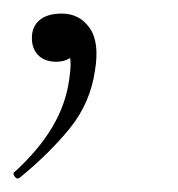

<svg xmlns="http://www.w3.org/2000/svg" viewBox="-21 -83 263 283"><path d="M8 179Q4 182 0.5 177Q-3 172 1 170Q36 138 56 104.5Q76 71 81 34Q85 9 81 -3.5Q77 -16 69 -20L96 -27Q97 -10 87 -1Q77 8 62 8Q45 8 35.5 -1.5Q26 -11 26 -27Q26 -44 37.5 -53.5Q49 -63 70 -63Q96 -63 111 -42Q126 -21 119 21Q112 69 82 106Q52 143 8 179Z"/></svg>

Font: Cormorant Light Light
Style: Italic
Weight: 300
Italic angle: -10°
Version: Version 4.000